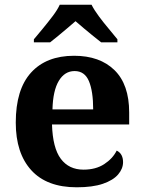

<svg xmlns="http://www.w3.org/2000/svg" viewBox="-20 -786 611 816"><path d="M306 10Q179 10 113 -62.5Q47 -135 47 -265Q47 -406 112 -477.5Q177 -549 295 -549Q404 -549 466.5 -488Q529 -427 529 -308V-257H201Q204 -157 238.5 -111Q273 -65 335 -65Q387 -65 423 -88.5Q459 -112 476 -146Q490 -139 496.5 -126.5Q503 -114 503 -97Q503 -69 482 -44.5Q461 -20 417.5 -5Q374 10 306 10ZM376 -321Q376 -398 358 -441Q340 -484 297 -484Q255 -484 230 -442.5Q205 -401 203 -321ZM124 -619Q140 -638 161.5 -664Q183 -690 203.5 -717Q224 -744 234 -766H369Q380 -744 400 -717Q420 -690 442 -664Q464 -638 479 -619V-606H410Q396 -617 376 -633Q356 -649 336 -666Q316 -683 301 -696Q286 -683 266 -666Q246 -649 226.5 -633Q207 -617 193 -606H124Z"/></svg>

Font: Noto Serif Kannada
Style: Regular
Weight: 400
Designer: Universal Thirst, Indian Type Foundry and the Monotype Design Team
Foundry: Monotype Imaging Inc.
Version: Version 2.003